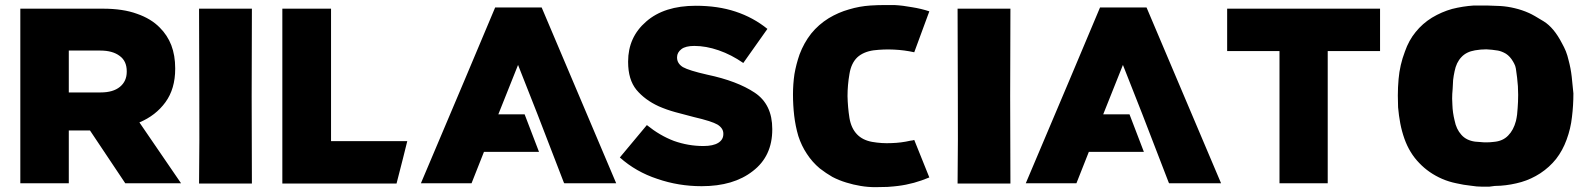

<svg xmlns="http://www.w3.org/2000/svg" viewBox="-20 -735 6394 770"><path d="M61.5 0Q110.4 0 255.9 0Q255.9 -52.7 255.9 -211.9Q277.3 -211.9 340.8 -211.9Q376 -159.2 482.4 0Q538.1 0 706.1 0Q664.1 -60.5 539.1 -244.1Q604.5 -271.5 643.6 -325.2Q682.6 -378.9 682.6 -459Q682.6 -460 682.6 -460.9Q682.6 -512.7 667 -553.7Q651.4 -593.8 621.1 -624Q585.9 -660.2 529.3 -679.7Q473.6 -700.2 392.6 -700.2Q282.2 -700.2 61.5 -700.2Q61.5 -656.2 61.5 -525.4Q61.5 -393.6 61.5 0ZM255.9 -364.3Q255.9 -406.2 255.9 -532.2Q288.1 -532.2 382.8 -532.2Q431.6 -532.2 460 -510.7Q488.3 -490.2 488.3 -449.2Q488.3 -448.2 488.3 -447.3Q488.3 -409.2 460.9 -386.7Q433.6 -364.3 383.8 -364.3Q341.8 -364.3 255.9 -364.3Z M990.2 -700.2Q989.3 -525.4 989.3 -349.6Q990.2 -173.8 990.2 1Q937.5 1 884.8 1Q832 1 778.3 1Q780.3 -174.8 779.3 -349.6Q778.3 -525.4 778.3 -700.2Q831.1 -700.2 883.8 -700.2Q936.5 -700.2 990.2 -700.2Z M1112.3 -700.2Q1177.7 -700.2 1307.6 -700.2Q1307.6 -522.5 1307.6 -168.9Q1409.2 -168.9 1613.3 -168.9Q1599.6 -112.3 1570.3 1Q1418 1 1112.3 1Q1112.3 -116.2 1112.3 -349.6Q1112.3 -466.8 1112.3 -700.2Z M2084 -276.4Q2048.8 -276.4 1978.5 -276.4Q2004.9 -342.8 2057.6 -474.6Q2084 -409.2 2135.7 -276.4Q2135.7 -276.4 2135.7 -276.4Q2170.9 -185.5 2241.2 -2.9Q2241.2 -2 2243.2 0Q2312.5 0 2451.2 0Q2351.6 -234.4 2152.3 -705.1Q2090.8 -705.1 1965.8 -705.1Q1867.2 -469.7 1668 0Q1736.3 0 1871.1 0Q1887.7 -42 1920.9 -126Q1995.1 -126 2141.6 -126Q2123 -175.8 2084 -276.4Z M2793.9 11.7Q2921.9 11.7 2999 -48.8Q3077.1 -108.4 3077.1 -215.8Q3077.1 -216.8 3077.1 -217.8Q3077.1 -316.4 3006.8 -363.3Q2936.5 -410.2 2816.4 -435.5Q2743.2 -452.1 2718.8 -465.8Q2695.3 -480.5 2695.3 -503.9Q2695.3 -504.9 2695.3 -505.9Q2695.3 -524.4 2712.9 -538.1Q2729.5 -550.8 2764.6 -550.8Q2811.5 -550.8 2862.3 -533.2Q2913.1 -515.6 2960.9 -482.4Q2993.2 -527.3 3057.6 -619.1Q3001 -665 2929.7 -688.5Q2859.4 -711.9 2770.5 -711.9Q2643.6 -711.9 2571.3 -648.4Q2499 -585.9 2499 -488.3Q2499 -487.3 2499 -486.3Q2499 -416 2532.2 -375Q2566.4 -334 2622.1 -308.6Q2653.3 -294.9 2688.5 -285.2Q2723.6 -275.4 2762.7 -265.6Q2834 -249 2857.4 -235.4Q2880.9 -220.7 2880.9 -199.2Q2880.9 -198.2 2880.9 -197.3Q2880.9 -174.8 2860.4 -162.1Q2839.8 -149.4 2800.8 -149.4Q2740.2 -149.4 2682.6 -169.9Q2626 -191.4 2574.2 -233.4Q2538.1 -190.4 2465.8 -103.5Q2530.3 -45.9 2616.2 -17.6Q2701.2 11.7 2793.9 11.7Z M3566.4 -714.8Q3601.6 -712.9 3637.7 -706.1Q3674.8 -700.2 3707 -689.5Q3686.5 -634.8 3646.5 -525.4Q3606.4 -534.2 3565.4 -536.1Q3524.4 -538.1 3483.4 -533.2Q3442.4 -527.3 3418 -504.9Q3393.6 -481.4 3386.7 -438.5Q3378.9 -393.6 3378.9 -349.6Q3379.9 -304.7 3386.7 -261.7Q3393.6 -220.7 3417 -196.3Q3439.5 -172.9 3477.5 -166Q3516.6 -159.2 3554.7 -161.1Q3593.8 -162.1 3631.8 -170.9Q3635.7 -171.9 3639.6 -171.9Q3642.6 -172.9 3646.5 -173.8Q3667 -124 3707 -23.4Q3676.8 -10.7 3645.5 -2Q3613.3 6.8 3581.1 10.7Q3566.4 12.7 3539.1 14.6Q3510.7 15.6 3490.2 15.6Q3460.9 15.6 3431.6 10.7Q3402.3 5.9 3374 -2.9Q3344.7 -11.7 3318.4 -25.4Q3293 -40 3267.6 -59.6Q3237.3 -85 3215.8 -118.2Q3194.3 -150.4 3181.6 -189.5Q3169.9 -229.5 3165 -271.5Q3160.2 -313.5 3160.2 -356.4Q3160.2 -397.5 3166 -437.5Q3172.9 -477.5 3186.5 -516.6Q3204.1 -563.5 3233.4 -600.6Q3262.7 -636.7 3303.7 -662.1Q3342.8 -685.5 3384.8 -697.3Q3426.8 -710 3470.7 -712.9Q3500 -714.8 3532.2 -714.8Q3564.5 -714.8 3566.4 -714.8Z M4032.2 -700.2Q4031.2 -525.4 4031.2 -349.6Q4032.2 -173.8 4032.2 1Q3979.5 1 3926.8 1Q3874 1 3820.3 1Q3822.3 -174.8 3821.3 -349.6Q3820.3 -525.4 3820.3 -700.2Q3873 -700.2 3925.8 -700.2Q3978.5 -700.2 4032.2 -700.2Z M4509.8 -276.4Q4474.6 -276.4 4404.3 -276.4Q4430.7 -342.8 4483.4 -474.6Q4509.8 -409.2 4561.5 -276.4Q4561.5 -276.4 4561.5 -276.4Q4596.7 -185.5 4667 -2.9Q4667 -2 4668.9 0Q4738.3 0 4877 0Q4777.3 -234.4 4578.1 -705.1Q4516.6 -705.1 4391.6 -705.1Q4293 -469.7 4093.8 0Q4162.1 0 4296.9 0Q4313.5 -42 4346.7 -126Q4420.9 -126 4567.4 -126Q4548.8 -175.8 4509.8 -276.4Z M5111.3 0Q5159.2 0 5304.7 0Q5304.7 -132.8 5304.7 -530.3Q5357.4 -530.3 5514.6 -530.3Q5514.6 -572.3 5514.6 -700.2Q5361.3 -700.2 4901.4 -700.2Q4901.4 -694.3 4901.4 -678.7Q4901.4 -641.6 4901.4 -530.3Q4953.1 -530.3 5111.3 -530.3Q5111.3 -397.5 5111.3 0Z M6290 -360.4Q6290 -312.5 6284.2 -265.6Q6279.3 -219.7 6262.7 -174.8Q6247.1 -131.8 6220.7 -97.7Q6194.3 -64.5 6157.2 -40Q6121.1 -16.6 6081.1 -4.9Q6040 6.8 5998 9.8Q5986.3 9.8 5974.6 10.7Q5962.9 11.7 5952.1 13.7Q5944.3 13.7 5938.5 13.7Q5932.6 13.7 5924.8 13.7Q5913.1 13.7 5902.3 12.7Q5890.6 11.7 5878.9 9.8Q5849.6 6.8 5820.3 0Q5791 -5.9 5763.7 -17.6Q5710 -41 5671.9 -81.1Q5632.8 -121.1 5612.3 -178.7Q5601.6 -209 5595.7 -240.2Q5589.8 -271.5 5586.9 -304.7Q5585.9 -328.1 5585.9 -351.6Q5585.9 -384.8 5588.9 -418Q5593.8 -474.6 5614.3 -528.3Q5629.9 -573.2 5657.2 -606.4Q5684.6 -640.6 5722.7 -664.1Q5761.7 -687.5 5803.7 -699.2Q5846.7 -710 5890.6 -712.9Q5906.2 -712.9 5921.9 -712.9Q5932.6 -712.9 5943.4 -712.9Q5969.7 -711.9 5997.1 -710.9Q6026.4 -709 6054.7 -702.1Q6084 -695.3 6112.3 -682.6Q6129.9 -674.8 6170.9 -649.4Q6211.9 -624 6244.1 -561.5Q6252.9 -545.9 6259.8 -529.3Q6266.6 -511.7 6270.5 -494.1Q6279.3 -461.9 6283.2 -427.7Q6287.1 -394.5 6290 -360.4ZM6060.5 -451.2Q6059.6 -460.9 6056.6 -470.7Q6052.7 -480.5 6047.9 -488.3Q6036.1 -508.8 6019.5 -519.5Q6002.9 -529.3 5987.3 -532.2Q5963.9 -536.1 5941.4 -537.1Q5940.4 -537.1 5939.5 -537.1Q5918 -537.1 5895.5 -533.2Q5860.4 -527.3 5840.8 -505.9Q5820.3 -484.4 5813.5 -449.2Q5809.6 -431.6 5807.6 -414.1Q5806.6 -396.5 5805.7 -377.9Q5803.7 -358.4 5803.7 -339.8Q5803.7 -327.1 5804.7 -314.5Q5805.7 -283.2 5813.5 -252Q5820.3 -216.8 5840.8 -194.3Q5860.4 -171.9 5895.5 -167Q5914.1 -165 5932.6 -164.1Q5937.5 -164.1 5942.4 -164.1Q5956.1 -164.1 5970.7 -166Q6006.8 -168.9 6028.3 -191.4Q6049.8 -212.9 6059.6 -250Q6065.4 -275.4 6066.4 -301.8Q6068.4 -327.1 6068.4 -352.5Q6068.4 -352.5 6068.4 -356.4Q6068.4 -364.3 6067.4 -389.6Q6064.5 -426.8 6060.5 -451.2Z"/></svg>

Font: Big-Shock
Style: Black
Weight: 400